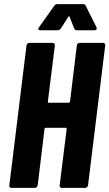

<svg xmlns="http://www.w3.org/2000/svg" viewBox="-20 -907 528 927"><path d="M364 -700H478Q483 -700 486 -696.5Q489 -693 488 -688L405 -12Q404 -7 400.5 -3.5Q397 0 392 0H278Q273 0 270 -3.5Q267 -7 268 -12L302 -285Q302 -290 298 -290H201Q195 -290 195 -285L162 -12Q161 -7 157 -3.5Q153 0 148 0H35Q30 0 27 -3.5Q24 -7 25 -12L108 -688Q109 -693 112.5 -696.5Q116 -700 121 -700H234Q245 -700 245 -688L211 -416Q211 -411 215 -411H312Q316 -411 318 -416L351 -688Q352 -693 355.5 -696.5Q359 -700 364 -700ZM165 -767Q165 -771 168 -775L242 -879Q247 -887 257 -887H382Q391 -887 394 -879L446 -775Q447 -773 447 -770Q447 -761 436 -761H351Q341 -761 338 -770L316 -826Q313 -831 310 -826L274 -770Q272 -766 267.5 -763.5Q263 -761 259 -761H174Q165 -761 165 -767Z"/></svg>

Font: Barlow Condensed
Style: Bold Italic
Weight: 700
Width: 3
Italic angle: -7°
Designer: Jeremy Tribby
Foundry: Tribby Type
Version: Version 1.408